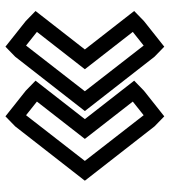

<svg xmlns="http://www.w3.org/2000/svg" viewBox="20 -622 610 689"><g transform="rotate(90 324.5 -278.0)"><path d="M345 -106 479 -278 345 -450 394 -489 558 -278 394 -67ZM270 -101 306 -66 398 7 434 -28 629 -278 434 -528 398 -563 306 -490 270 -455 408 -278ZM144 -489 308 -278 144 -67 95 -106 229 -278 95 -450ZM184 -528 148 -563 56 -490 20 -455 158 -278 20 -101 56 -66 148 7 184 -28 379 -278Z"/></g></svg>

Font: Hussar Press
Style: Bold
Weight: 700
Foundry: Cannot Into Space Fonts
Version: Version 1.43